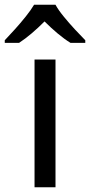

<svg xmlns="http://www.w3.org/2000/svg" viewBox="-60 -786 378 806"><path d="M173 0H85V-536H173ZM173 -766Q185 -744 207.5 -716.5Q230 -689 254.5 -662.5Q279 -636 298 -617V-606H236Q210 -622 182 -645.5Q154 -669 127 -696Q100 -669 73 -646Q46 -623 20 -606H-40V-617Q-21 -637 2.5 -663Q26 -689 48 -716.5Q70 -744 83 -766Z"/></svg>

Font: Noto Sans Lydian
Style: Regular
Weight: 400
Designer: Monotype Design Team
Foundry: Monotype Imaging Inc.
Version: Version 2.002; ttfautohint (v1.8.4.7-5d5b)